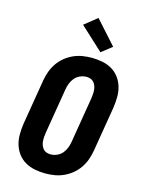

<svg xmlns="http://www.w3.org/2000/svg" viewBox="-143 -1072 886 1165"><g transform="rotate(15 300.0 -489.5)"><path d="M258 8Q224 8 191.5 1.5Q159 -5 131.5 -21Q104 -37 85 -62.5Q66 -88 57 -119Q48 -150 48.5 -183.5Q49 -217 54 -251L101 -534Q106 -563 116 -591Q126 -619 143.5 -644.5Q161 -670 185 -689.5Q209 -709 237 -721.5Q265 -734 294 -738.5Q323 -743 351 -743Q385 -743 418 -736.5Q451 -730 478 -714Q505 -698 524 -672.5Q543 -647 552 -616Q561 -585 560.5 -551.5Q560 -518 555 -484L508 -201Q503 -172 493 -144Q483 -116 465.5 -90.5Q448 -65 424 -45.5Q400 -26 372 -13.5Q344 -1 315 3.5Q286 8 258 8ZM260 -112Q279 -112 299 -120.5Q319 -129 332.5 -145Q346 -161 353.5 -180.5Q361 -200 364 -220L411 -504Q413 -517 414 -530.5Q415 -544 414 -557.5Q413 -571 408.5 -583Q404 -595 396 -604.5Q388 -614 375.5 -618.5Q363 -623 350 -623Q330 -623 310 -614.5Q290 -606 276.5 -590Q263 -574 255.5 -554.5Q248 -535 245 -515L198 -231Q196 -218 195 -204.5Q194 -191 195 -177.5Q196 -164 200.5 -152Q205 -140 213 -130.5Q221 -121 233.5 -116.5Q246 -112 260 -112ZM392 -789 247 -923 327 -987 458 -841Z"/></g></svg>

Font: Iosevka SS04 Hv Ex Obl
Style: Regular
Weight: 900
Width: 7
Italic angle: -9°
Monospace: yes
Designer: Belleve Invis
Foundry: Belleve Invis
Version: Version 19.0.0; ttfautohint (v1.8.4)